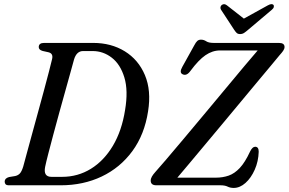

<svg xmlns="http://www.w3.org/2000/svg" viewBox="-20 -911 1419 944"><path d="M3 -18.5Q3 -34.5 24.5 -40.5L54.5 -45.5Q68.5 -48.5 77.5 -58Q86.5 -67.5 94 -91.5Q100 -114.5 111.5 -156.2Q123 -198 137.2 -250.5Q151.5 -303 166.8 -358.5Q182 -414 196 -465.8Q210 -517.5 220.5 -558.2Q231 -599 236 -620Q243 -648 218.5 -654L189.5 -660.5Q170.5 -666 170.5 -679.5Q170.5 -700 197 -700H438Q526.5 -700 593.5 -658.8Q660.5 -617.5 692.5 -541.8Q724.5 -466 708 -363.5Q690.5 -249.5 630.8 -168Q571 -86.5 480.2 -43.2Q389.5 0 278.5 0H24.5Q12 0 7.5 -5Q3 -10 3 -18.5ZM285.5 -41.5Q362.5 -41.5 426.8 -81Q491 -120.5 535 -194.2Q579 -268 595 -370.5Q611 -465.5 591.5 -530Q572 -594.5 529.8 -627.2Q487.5 -660 435.5 -660H388.5Q356.5 -660 344 -618.5Q338.5 -598 327.2 -557.5Q316 -517 301.5 -465.2Q287 -413.5 271.5 -357.5Q256 -301.5 242 -248.8Q228 -196 217.2 -154.5Q206.5 -113 202 -91Q192 -41.5 233 -41.5ZM1064 0H749Q721 0 721 -23Q721 -33 727 -43.2Q733 -53.5 742.5 -64Q759 -82 796 -125.5Q833 -169 882 -227.2Q931 -285.5 984.8 -350Q1038.5 -414.5 1089.8 -476Q1141 -537.5 1182.2 -586.8Q1223.5 -636 1247 -663H1062Q1024.5 -663 990.2 -639.5Q956 -616 916.5 -562.5Q898 -536.5 878.5 -545.5Q860 -553.5 876.5 -582.5L934.5 -687Q943 -703.5 950.2 -709.8Q957.5 -716 968 -716Q982 -716 994 -708Q1006 -700 1030.5 -700H1351Q1379 -700 1379 -680Q1379 -671 1372.2 -661.2Q1365.5 -651.5 1354.5 -639.5Q1342 -624 1313.5 -590Q1285 -556 1246 -509.2Q1207 -462.5 1162.2 -408.5Q1117.5 -354.5 1071.5 -299.5Q1025.5 -244.5 983.2 -193.8Q941 -143 906.8 -102.5Q872.5 -62 852 -37.5H1041.5Q1075 -37.5 1104 -47.5Q1133 -57.5 1159 -85.2Q1185 -113 1209.5 -166Q1221 -189.5 1234.5 -189.5Q1252 -189.5 1252 -165Q1250.5 -117.5 1232.5 -76.8Q1214.5 -36 1187 -11.5Q1159.5 13 1129 13Q1112 13 1099 6.5Q1086 0 1064 0ZM1200.5 -765Q1189 -755 1180.2 -749.2Q1171.5 -743.5 1160.5 -743.5Q1149.5 -743.5 1143.5 -749.2Q1137.5 -755 1131 -765L1066.5 -863.5Q1062.5 -870.5 1064.2 -877Q1066 -883.5 1071 -887Q1083 -895 1096 -884.5L1179 -819.5L1296.5 -884.5Q1316.5 -895.5 1324.5 -887Q1327.5 -883.5 1326.2 -876.8Q1325 -870 1316.5 -863Z"/></svg>

Font: Fraunces 72pt S050
Style: Italic
Weight: 400
Italic angle: -16°
Version: Version 1.000; ttfautohint (v1.8.3)